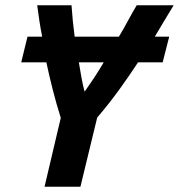

<svg xmlns="http://www.w3.org/2000/svg" viewBox="-20 -713 683 733"><path d="M150 0 212 -263Q195 -317 181.5 -370Q168 -423 157 -475H61L85 -573H141Q135 -603 130.5 -632.5Q126 -662 122 -693H253Q255 -663 258 -633Q261 -603 265 -573H434Q453 -605 470 -636.5Q487 -668 502 -693H643Q625 -663 607 -633.5Q589 -604 571 -573H626L601 -475H507Q473 -423 435 -370.5Q397 -318 351 -264L287 0ZM303 -363Q318 -384 337 -412.5Q356 -441 376 -475H281Q286 -445 291 -417Q296 -389 303 -363Z"/></svg>

Font: Ubuntu Sans Mono
Style: Italic
Weight: 400
Italic angle: -13.5°
Monospace: yes
Designer: Dalton Maag Ltd
Foundry: Dalton Maag Ltd
Version: Version 1.006